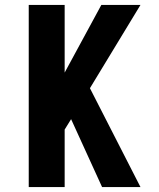

<svg xmlns="http://www.w3.org/2000/svg" viewBox="-20 -755 640 775"><path d="M392 0 267 -274 241 -232V0H96V-735H241V-462L389 -735H547L343 -399L547 0Z"/></svg>

Font: Iosevka Heavy Extended
Style: Regular
Weight: 900
Width: 7
Monospace: yes
Designer: Belleve Invis
Foundry: Belleve Invis
Version: Version 32.5.0; ttfautohint (v1.8.4)